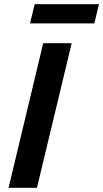

<svg xmlns="http://www.w3.org/2000/svg" viewBox="-20 -900 494 920"><path d="M21 0 187 -693H323.5L157 0ZM123.8 -788 146.2 -880H454.2L432 -788Z"/></svg>

Font: Ubuntu Sans
Style: Italic
Weight: 400
Italic angle: -13.5°
Designer: Dalton Maag Ltd
Foundry: Dalton Maag Ltd
Version: Version 1.006